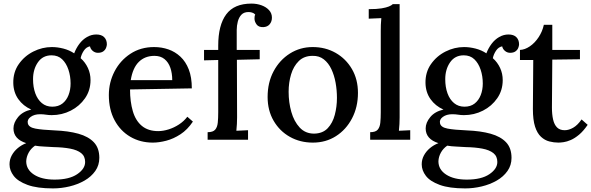

<svg xmlns="http://www.w3.org/2000/svg" viewBox="-20 -778 3292 1069"><path d="M275 271Q187 271 133.5 251.5Q80 232 56.5 201.5Q33 171 33 137Q33 110 45.5 87Q58 64 79 46.5Q100 29 126 19Q91 8 73 -12.5Q55 -33 55 -63Q55 -95 80.5 -126Q106 -157 154 -168Q109 -188 82 -226Q55 -264 54 -316Q53 -376 84.5 -421Q116 -466 165.5 -491Q215 -516 269 -516Q300 -516 333 -507.5Q366 -499 393 -481Q404 -510 422 -534Q440 -558 464.5 -572Q489 -586 516 -586Q545 -586 560 -571Q575 -556 575 -531Q575 -523 570.5 -511.5Q566 -500 555 -492Q544 -484 525 -484Q509 -484 496.5 -494.5Q484 -505 481 -520Q460 -516 446.5 -495.5Q433 -475 429 -454Q455 -431 469.5 -399.5Q484 -368 484 -332Q484 -275 453.5 -231Q423 -187 374 -162Q325 -137 268 -137Q251 -137 236 -139.5Q221 -142 203 -142Q171 -142 150.5 -127Q130 -112 135 -91Q140 -69 177 -62Q214 -55 284 -52Q361 -49 416.5 -33.5Q472 -18 502.5 14Q533 46 533 101Q533 142 510.5 174Q488 206 450.5 227.5Q413 249 367 260Q321 271 275 271ZM284 222Q365 222 409.5 192Q454 162 454 124Q454 92 432 74.5Q410 57 370.5 49.5Q331 42 278 41Q252 39 225 38Q198 37 175 33Q152 49 139.5 72Q127 95 126 120Q126 166 169 194Q212 222 284 222ZM271 -184Q305 -184 327.5 -201.5Q350 -219 361.5 -248.5Q373 -278 373 -313Q373 -354 361 -390Q349 -426 326 -448Q303 -470 267 -470Q218 -470 191 -431Q164 -392 164 -337Q164 -293 176.5 -258.5Q189 -224 213 -204Q237 -184 271 -184Z M831 16Q761 16 705.5 -16.5Q650 -49 618 -108.5Q586 -168 586 -249Q586 -319 617.5 -380Q649 -441 706 -478.5Q763 -516 838 -516Q880 -516 917.5 -503Q955 -490 984.5 -462.5Q1014 -435 1031 -391.5Q1048 -348 1048 -286L704 -280Q704 -212 719.5 -159Q735 -106 770 -77Q805 -48 861 -48Q888 -48 918.5 -57.5Q949 -67 976.5 -85Q1004 -103 1023 -128L1054 -101Q1024 -56 985 -30.5Q946 -5 905.5 5.5Q865 16 831 16ZM708 -332H939Q939 -370 928.5 -400.5Q918 -431 896 -449Q874 -467 840 -467Q787 -467 753 -433.5Q719 -400 708 -332Z M1195 -524Q1195 -638 1239.5 -698Q1284 -758 1380 -758Q1410 -758 1436 -748.5Q1462 -739 1478 -721.5Q1494 -704 1494 -680Q1494 -658 1481.5 -643Q1469 -628 1446 -627Q1420 -626 1408.5 -642Q1397 -658 1397 -674Q1397 -679 1397.5 -685Q1398 -691 1401 -697Q1394 -705 1383.5 -708Q1373 -711 1364 -711Q1338 -711 1324 -696Q1310 -681 1304 -658Q1298 -635 1298 -611V-500H1426V-448L1299 -445L1300 -125Q1300 -107 1299 -88Q1298 -69 1296 -50Q1312 -51 1329.5 -51.5Q1347 -52 1361 -53V0H1136V-42Q1166 -42 1178 -56Q1190 -70 1192.5 -95Q1195 -120 1195 -153V-444L1116 -442V-500H1195Z M1722 16Q1651 16 1594 -16Q1537 -48 1503.5 -105.5Q1470 -163 1470 -238Q1470 -319 1503.5 -381.5Q1537 -444 1594 -480Q1651 -516 1721 -516Q1792 -516 1849 -483.5Q1906 -451 1939.5 -393.5Q1973 -336 1973 -261Q1973 -182 1940 -119Q1907 -56 1850.5 -20Q1794 16 1722 16ZM1729 -34Q1777 -35 1804.5 -64Q1832 -93 1844 -138.5Q1856 -184 1856 -233Q1856 -276 1848.5 -317.5Q1841 -359 1825 -393Q1809 -427 1783 -447.5Q1757 -468 1720 -467Q1673 -467 1643.5 -438Q1614 -409 1600.5 -363.5Q1587 -318 1587 -267Q1587 -208 1602 -155Q1617 -102 1648.5 -68Q1680 -34 1729 -34Z M2041 -42Q2071 -42 2083 -56Q2095 -70 2097.5 -95Q2100 -120 2100 -153V-605Q2100 -622 2100.5 -639.5Q2101 -657 2103 -677Q2086 -676 2067 -675.5Q2048 -675 2033 -674V-727Q2078 -727 2104.5 -731.5Q2131 -736 2145.5 -742Q2160 -748 2167 -755H2205V-124Q2205 -106 2204 -87.5Q2203 -69 2201 -50Q2217 -51 2233.5 -51.5Q2250 -52 2264 -53V0H2041Z M2570 271Q2482 271 2428.5 251.5Q2375 232 2351.5 201.5Q2328 171 2328 137Q2328 110 2340.5 87Q2353 64 2374 46.5Q2395 29 2421 19Q2386 8 2368 -12.5Q2350 -33 2350 -63Q2350 -95 2375.5 -126Q2401 -157 2449 -168Q2404 -188 2377 -226Q2350 -264 2349 -316Q2348 -376 2379.5 -421Q2411 -466 2460.5 -491Q2510 -516 2564 -516Q2595 -516 2628 -507.5Q2661 -499 2688 -481Q2699 -510 2717 -534Q2735 -558 2759.5 -572Q2784 -586 2811 -586Q2840 -586 2855 -571Q2870 -556 2870 -531Q2870 -523 2865.5 -511.5Q2861 -500 2850 -492Q2839 -484 2820 -484Q2804 -484 2791.5 -494.5Q2779 -505 2776 -520Q2755 -516 2741.5 -495.5Q2728 -475 2724 -454Q2750 -431 2764.5 -399.5Q2779 -368 2779 -332Q2779 -275 2748.5 -231Q2718 -187 2669 -162Q2620 -137 2563 -137Q2546 -137 2531 -139.5Q2516 -142 2498 -142Q2466 -142 2445.5 -127Q2425 -112 2430 -91Q2435 -69 2472 -62Q2509 -55 2579 -52Q2656 -49 2711.5 -33.5Q2767 -18 2797.5 14Q2828 46 2828 101Q2828 142 2805.5 174Q2783 206 2745.5 227.5Q2708 249 2662 260Q2616 271 2570 271ZM2579 222Q2660 222 2704.5 192Q2749 162 2749 124Q2749 92 2727 74.5Q2705 57 2665.5 49.5Q2626 42 2573 41Q2547 39 2520 38Q2493 37 2470 33Q2447 49 2434.5 72Q2422 95 2421 120Q2421 166 2464 194Q2507 222 2579 222ZM2566 -184Q2600 -184 2622.5 -201.5Q2645 -219 2656.5 -248.5Q2668 -278 2668 -313Q2668 -354 2656 -390Q2644 -426 2621 -448Q2598 -470 2562 -470Q2513 -470 2486 -431Q2459 -392 2459 -337Q2459 -293 2471.5 -258.5Q2484 -224 2508 -204Q2532 -184 2566 -184Z M3089 16Q3064 16 3038.5 9.5Q3013 3 2992 -16.5Q2971 -36 2959 -73Q2947 -110 2947 -171L2949 -444H2875V-500Q2902 -501 2930 -520Q2958 -539 2979 -571Q3000 -603 3008 -640H3055V-500H3209V-448L3055 -446L3053 -179Q3053 -141 3059.5 -112.5Q3066 -84 3081.5 -68.5Q3097 -53 3124 -53Q3147 -53 3171.5 -67Q3196 -81 3218 -113L3252 -83Q3228 -48 3204 -28Q3180 -8 3158 1.5Q3136 11 3118 13.5Q3100 16 3089 16Z"/></svg>

Font: Lora Medium
Style: Regular
Weight: 500
Designer: Olga Karpushina, Alexei Vanyashin (Cyrillic)
Foundry: Cyreal
Version: Version 3.004